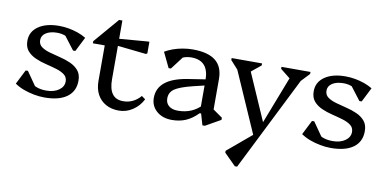

<svg xmlns="http://www.w3.org/2000/svg" viewBox="-78 -838 2663 1324"><g transform="rotate(10 1253.0 -176.5)"><path d="M245 12Q208 12 169.5 4.5Q131 -3 96.5 -16Q62 -29 35 -48L86 -149H102L191 -21H124L118 -94Q144 -64 175.5 -50.5Q207 -37 249 -37Q303 -37 337 -61Q371 -85 371 -122Q371 -152 348.5 -169Q326 -186 291 -196.5Q256 -207 216.5 -216.5Q177 -226 142 -241.5Q107 -257 84.5 -283Q62 -309 62 -353Q62 -417 116 -454.5Q170 -492 261 -492Q295 -492 328.5 -486Q362 -480 393.5 -469Q425 -458 451 -442L400 -341H384L286 -469H362L368 -396Q349 -418 319 -430.5Q289 -443 257 -443Q207 -443 177.5 -424Q148 -405 148 -373Q148 -343 170.5 -326.5Q193 -310 228 -300Q263 -290 302.5 -280.5Q342 -271 377 -255.5Q412 -240 434.5 -213.5Q457 -187 457 -142Q457 -68 402 -28Q347 12 245 12Z M766 12Q713 12 674 -10Q635 -32 614 -71.5Q593 -111 593 -166V-469L636 -414H510V-429L660 -604H683V-192Q683 -125 708 -91Q733 -57 784 -57Q856 -57 906 -115L932 -96Q907 -47 862.5 -17.5Q818 12 766 12ZM883 -405 670 -428V-475L880 -492H892V-411Z M1352 12 1329 -67H1319V-297Q1319 -367 1288.5 -401.5Q1258 -436 1196 -436Q1164 -436 1134.5 -423.5Q1105 -411 1086 -389L1092 -469H1171L1070 -336H1054L1003 -442Q1030 -458 1061.5 -469Q1093 -480 1127.5 -486Q1162 -492 1197 -492Q1304 -492 1356.5 -450Q1409 -408 1409 -322V-81L1368 -138L1475 -63V-48L1369 12ZM1137 12Q1072 12 1030.5 -24Q989 -60 989 -117Q989 -252 1196 -285L1356 -310V-270L1240 -242Q1151 -220 1116 -196Q1081 -172 1081 -129Q1081 -96 1104 -77Q1127 -58 1167 -58Q1269 -58 1334 -129V-67H1319Q1279 -26 1235.5 -7Q1192 12 1137 12Z M1726 56 1503 -452H1536V-393L1470 -466V-480H1683V-466L1612 -408H1602V-443L1778 -41H1744L1903 -452V-408H1892L1819 -466V-480H2022V-466L1956 -396V-452H1989L1637 251H1621L1540 170V157L1727 0Z M2250 12Q2213 12 2174.5 4.5Q2136 -3 2101.5 -16Q2067 -29 2040 -48L2091 -149H2107L2196 -21H2129L2123 -94Q2149 -64 2180.5 -50.5Q2212 -37 2254 -37Q2308 -37 2342 -61Q2376 -85 2376 -122Q2376 -152 2353.5 -169Q2331 -186 2296 -196.5Q2261 -207 2221.5 -216.5Q2182 -226 2147 -241.5Q2112 -257 2089.5 -283Q2067 -309 2067 -353Q2067 -417 2121 -454.5Q2175 -492 2266 -492Q2300 -492 2333.5 -486Q2367 -480 2398.5 -469Q2430 -458 2456 -442L2405 -341H2389L2291 -469H2367L2373 -396Q2354 -418 2324 -430.5Q2294 -443 2262 -443Q2212 -443 2182.5 -424Q2153 -405 2153 -373Q2153 -343 2175.5 -326.5Q2198 -310 2233 -300Q2268 -290 2307.5 -280.5Q2347 -271 2382 -255.5Q2417 -240 2439.5 -213.5Q2462 -187 2462 -142Q2462 -68 2407 -28Q2352 12 2250 12Z"/></g></svg>

Font: Platypi Light Light
Style: Regular
Weight: 300
Version: Version 1.200